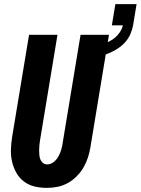

<svg xmlns="http://www.w3.org/2000/svg" viewBox="-20 -904 683 932"><path d="M207 8Q176 8 147 1Q118 -6 95.5 -23.5Q73 -41 59 -66Q45 -91 38.5 -119.5Q32 -148 33 -178.5Q34 -209 39 -240L121 -735H259L174 -221Q172 -209 171 -197.5Q170 -186 170 -174.5Q170 -163 171 -151.5Q172 -140 176 -130Q180 -120 188.5 -113Q197 -106 209 -106Q226 -106 240.5 -117.5Q255 -129 263.5 -144.5Q272 -160 277 -176.5Q282 -193 284 -209L371 -735H509L419 -190Q415 -165 407 -140Q399 -115 385.5 -91.5Q372 -68 352 -48Q332 -28 308 -15Q284 -2 258.5 3Q233 8 207 8ZM422 -621 412 -675Q429 -677 445.5 -680.5Q462 -684 478 -689.5Q494 -695 509.5 -702.5Q525 -710 538.5 -721.5Q552 -733 562 -748Q572 -763 576 -779V-781H523L540 -884H643L626 -781Q622 -759 612.5 -737.5Q603 -716 587 -698.5Q571 -681 551 -668Q531 -655 509.5 -646Q488 -637 466 -631Q444 -625 422 -621Z"/></svg>

Font: Iosevka SS04 Heavy Oblique
Style: Regular
Weight: 900
Italic angle: -9°
Monospace: yes
Designer: Belleve Invis
Foundry: Belleve Invis
Version: Version 19.0.0; ttfautohint (v1.8.4)